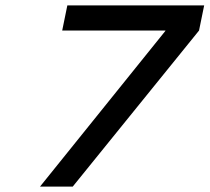

<svg xmlns="http://www.w3.org/2000/svg" viewBox="-20 -690 775 710"><path d="M128 0H249L716 -577L735 -670H229L210 -577H592L591 -575Z"/></svg>

Font: LT Wave Text Medium Italic
Style: Regular
Weight: 500
Designer: Daniel Lyons
Version: Version 2.5 (Glyphs App)